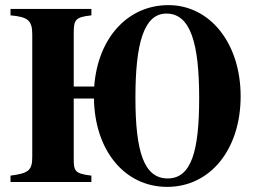

<svg xmlns="http://www.w3.org/2000/svg" viewBox="-20 -711 995 750"><path d="M268 -373V-577C268 -633 272 -644 337 -651V-676H21V-651C88 -645 106 -632 106 -577V-98C106 -45 91 -34 21 -25V0H337V-25C268 -33 268 -45 268 -98V-326H347C350 -123 467 19 633 19C801 19 920 -127 920 -335C920 -541 801 -691 638 -691C479 -691 362 -563 348 -373ZM630 -658C725 -658 758 -540 758 -328C758 -122 728 -14 635 -14C542 -14 509 -119 509 -330C509 -539 541 -658 630 -658Z"/></svg>

Font: XITS Math
Style: Bold
Weight: 700
Designer: MicroPress Inc., with final additions and corrections provided by Coen Hoffman, Elsevier (retired)
Version: Version 1.105